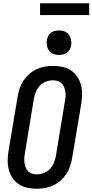

<svg xmlns="http://www.w3.org/2000/svg" viewBox="-20 -1146 565 1174"><path d="M205 8Q175 8 147 2Q119 -4 96 -19Q73 -34 57.5 -56.5Q42 -79 34.5 -106Q27 -133 27 -162.5Q27 -192 32 -222L88 -556Q92 -581 100.5 -606Q109 -631 123.5 -653Q138 -675 158.5 -693Q179 -711 203.5 -722.5Q228 -734 253.5 -738.5Q279 -743 304 -743Q334 -743 362 -737Q390 -731 413 -716Q436 -701 451.5 -678.5Q467 -656 474.5 -629Q482 -602 482 -572.5Q482 -543 477 -513L421 -179Q417 -154 408.5 -129Q400 -104 385.5 -82Q371 -60 350.5 -42Q330 -24 305.5 -12.5Q281 -1 255.5 3.5Q230 8 205 8ZM206 -80Q227 -80 249 -88.5Q271 -97 286 -113.5Q301 -130 309.5 -151Q318 -172 322 -193L377 -528Q380 -543 381 -558Q382 -573 379.5 -587Q377 -601 371.5 -614.5Q366 -628 356 -637.5Q346 -647 332 -651Q318 -655 303 -655Q282 -655 260 -646.5Q238 -638 223 -621.5Q208 -605 199.5 -584Q191 -563 187 -542L132 -207Q129 -192 128.5 -177Q128 -162 130 -148Q132 -134 137.5 -120.5Q143 -107 153 -97.5Q163 -88 177 -84Q191 -80 206 -80ZM340 -810Q322 -810 305.5 -816.5Q289 -823 279.5 -836.5Q270 -850 267 -867.5Q264 -885 267 -903Q269 -916 275.5 -927.5Q282 -939 292.5 -946.5Q303 -954 315.5 -957Q328 -960 341 -960Q359 -960 375.5 -953.5Q392 -947 401.5 -933.5Q411 -920 414.5 -902.5Q418 -885 415 -867Q412 -854 406 -842.5Q400 -831 389 -823.5Q378 -816 365.5 -813Q353 -810 340 -810ZM525 -1054H225V-1126H525Z"/></svg>

Font: Iosevka Curly Semibold
Style: Italic
Weight: 600
Italic angle: -9°
Monospace: yes
Designer: Belleve Invis
Foundry: Belleve Invis
Version: Version 22.1.2; ttfautohint (v1.8.4)